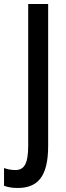

<svg xmlns="http://www.w3.org/2000/svg" viewBox="-71 -734 327 953"><path d="M17 199C114 199 168 145 168 -9V-714H69V-13C69 78 50 110 5 110C-16 110 -35 106 -51 100V188C-31 196 -8 199 17 199Z"/></svg>

Font: Noto Sans Armenian ExtraCondensed Medium
Style: Regular
Weight: 500
Width: 2
Designer: Monotype Design Team
Foundry: Monotype Imaging Inc.
Version: Version 2.008